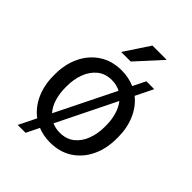

<svg xmlns="http://www.w3.org/2000/svg" viewBox="-233 -859 1034 1034"><g transform="rotate(45 283.5 -342.5)"><path d="M44.9 -258.3V-269.5Q44.9 -346.2 74.2 -406.7Q103.5 -467.3 157.2 -502.7Q210.9 -538.1 284.7 -538.1Q338.9 -538.1 384.3 -518.1L419.9 -590.3H480L430.7 -490.2Q476.1 -454.1 500.7 -396.7Q525.4 -339.4 525.4 -269.5V-258.3Q525.4 -182.1 496.3 -121.3Q467.3 -60.5 413.6 -25.4Q359.9 9.8 285.6 9.8Q235.4 9.8 192.4 -7.8L156.2 65.9H96.2L145.5 -33.7Q97.7 -69.3 71.3 -127.7Q44.9 -186 44.9 -258.3ZM135.3 -269.5V-258.3Q135.3 -213.9 147 -175Q158.7 -136.2 182.6 -109.4L350.1 -448.2Q320.8 -463.9 284.7 -463.9Q234.9 -463.9 201.7 -436.8Q168.5 -409.7 151.9 -365.5Q135.3 -321.3 135.3 -269.5ZM435.1 -269.5Q435.1 -311 424.3 -348.1Q413.6 -385.3 392.1 -412.6L226.6 -76.7Q253.4 -64.5 285.6 -64.5Q335.4 -64.5 368.7 -91.1Q401.9 -117.7 418.5 -161.9Q435.1 -206.1 435.1 -258.3ZM212.4 -606 307.1 -749.5H416L285.2 -606Z"/></g></svg>

Font: Vazirmatn RD UI
Style: Regular
Weight: 400
Designer: Saber Rastikerdar
Foundry: Saber Rastikerdar
Version: Version 33.003